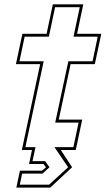

<svg xmlns="http://www.w3.org/2000/svg" viewBox="-20 -697 490 892"><path d="M56 174.5 72.5 96H175L193.5 80L182 65H115L128.5 0H81.5L166.5 -399H54L84 -540H196.5L225.5 -677H367L338 -540H450.5L420.5 -399H308L253 -141.5H362L332 0H262.5L315 80L213.5 174.5ZM72 161H208L296.5 80L242 0L233 -13.5H321L345 -127.5H236.5L297.5 -412.5H410L434 -526.5H321.5L350.5 -663.5H236L207 -526.5H94.5L70.5 -412.5H183L98 -13.5H145L131 51.5H189.5L210 80L177.5 109.5H83Z"/></svg>

Font: Tourney Thin
Style: Italic
Weight: 100
Italic angle: -12°
Designer: Tyler Finck
Foundry: Etcetera Type Co
Version: Version 1.015